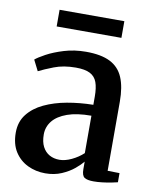

<svg xmlns="http://www.w3.org/2000/svg" viewBox="-83 -783 692 857"><g transform="rotate(10 263.5 -355.0)"><path d="M180.5 10.5Q137.5 10.5 101 -7Q64.5 -24.5 42.2 -59.2Q20 -94 20 -146Q20 -195 46.8 -229.2Q73.5 -263.5 119 -285Q164.5 -306.5 221.5 -316.8Q278.5 -327 339.5 -328V-365Q339.5 -405 330.5 -429.8Q321.5 -454.5 298.8 -466.2Q276 -478 234 -478Q178.5 -478 136 -461.5Q93.5 -445 69 -432.5L44.5 -481Q57 -492 89.5 -509.8Q122 -527.5 168 -541.5Q214 -555.5 267 -555.5Q335.5 -555.5 376.2 -535Q417 -514.5 435.2 -471.8Q453.5 -429 453.5 -362V-49L507.5 -48V-6.5Q496.5 -3.5 478 0Q459.5 3.5 438.8 6Q418 8.5 399.5 8.5Q370.5 8.5 358 0Q345.5 -8.5 345.5 -37.5V-71.5Q334 -57 310.8 -37.5Q287.5 -18 254.5 -3.8Q221.5 10.5 180.5 10.5ZM232.5 -60Q258 -60 287.5 -74Q317 -88 339.5 -109V-278.5Q274 -278.5 230.8 -263Q187.5 -247.5 166 -220.8Q144.5 -194 144.5 -159.5Q144.5 -126 156 -104Q167.5 -82 187.2 -71Q207 -60 232.5 -60ZM411 -719.5V-644H117.5V-719.5Z"/></g></svg>

Font: Merriweather 48pt SemiBold
Style: Regular
Weight: 600
Version: Version 2.100